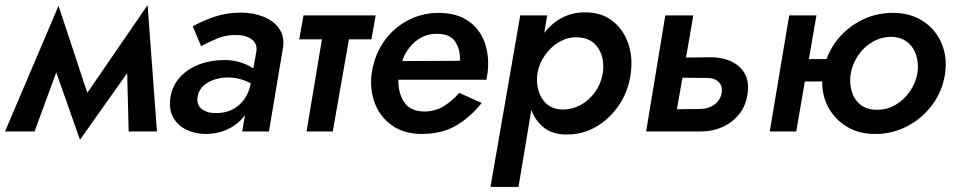

<svg xmlns="http://www.w3.org/2000/svg" viewBox="-46 -521 3785 761"><path d="M-26 0 186 -498 300 -153 539 -501 576 0H464L458 -231L271 33L177 -234L91 0Z M751 -338 718 -417Q756 -438 804 -454.5Q852 -471 909 -471Q958 -471 999 -454.5Q1040 -438 1061.5 -406Q1083 -374 1075 -328L1020 0H914L925 -65Q900 -30 859 -10Q818 10 767 10Q724 9 690.5 -8Q657 -25 640 -56.5Q623 -88 629 -132Q636 -180 666.5 -214Q697 -248 743 -265.5Q789 -283 843 -283Q879 -283 908 -273.5Q937 -264 958 -250L970 -316Q975 -346 953.5 -363.5Q932 -381 896 -382Q852 -384 814 -368Q776 -352 751 -338ZM737 -136Q733 -105 753.5 -89Q774 -73 805 -73Q858 -71 895 -99.5Q932 -128 945 -178L948 -191Q927 -202 904.5 -208Q882 -214 855 -214Q810 -213 776.5 -193Q743 -173 737 -136Z M1157 -460H1443L1426 -365H1337L1273 0H1169L1230 -365H1140Z M1863 -113Q1821 -59 1764 -24.5Q1707 10 1623 10Q1554 9 1507.5 -24Q1461 -57 1440 -111Q1419 -165 1427 -230Q1431 -256 1438 -279Q1455 -334 1491.5 -377Q1528 -420 1580 -445Q1632 -470 1695 -470Q1765 -469 1810 -438Q1855 -407 1874.5 -354Q1894 -301 1887 -235Q1885 -222 1882 -205H1533Q1532 -152 1556 -116Q1580 -80 1634 -79Q1679 -79 1713.5 -100.5Q1748 -122 1774 -153ZM1689 -387Q1638 -388 1601 -357Q1564 -326 1548 -279L1777 -280Q1779 -324 1759 -355Q1739 -386 1689 -387Z M2009 220H1898L2016 -460H2123L2111 -391Q2140 -428 2180.5 -450Q2221 -472 2271 -472Q2335 -473 2379 -440Q2423 -407 2443 -351.5Q2463 -296 2454 -230Q2445 -161 2408.5 -106Q2372 -51 2317.5 -19Q2263 13 2199 12Q2144 12 2110 -15Q2076 -42 2060 -85ZM2343 -230Q2352 -289 2324.5 -331Q2297 -373 2239 -373Q2204 -374 2171 -355Q2138 -336 2114.5 -303Q2091 -270 2084 -230Q2079 -192 2089 -159.5Q2099 -127 2122.5 -107.5Q2146 -88 2181 -87Q2220 -86 2254.5 -104.5Q2289 -123 2312.5 -156Q2336 -189 2343 -230Z M2591 -460H2702L2673 -293L2772 -294Q2817 -294 2852.5 -277.5Q2888 -261 2906 -229Q2924 -197 2917 -150Q2911 -103 2884.5 -69.5Q2858 -36 2818.5 -18Q2779 0 2733 0H2621H2515ZM2756 -212 2659 -213 2637 -88 2728 -89Q2761 -89 2784.5 -105.5Q2808 -122 2814 -151Q2819 -179 2803 -195.5Q2787 -212 2756 -212Z M3082 -460H3190L3160 -287H3230Q3250 -341 3289 -382Q3328 -423 3380.5 -446.5Q3433 -470 3493 -470Q3562 -470 3612 -437.5Q3662 -405 3685.5 -350.5Q3709 -296 3700 -230Q3690 -162 3651 -108Q3612 -54 3552.5 -22Q3493 10 3423 10Q3359 10 3312 -18Q3265 -46 3238.5 -93Q3212 -140 3213 -198H3144L3110 0H3005ZM3326 -230Q3320 -193 3329.5 -160Q3339 -127 3364 -106.5Q3389 -86 3428 -86Q3468 -85 3502 -104.5Q3536 -124 3559.5 -157.5Q3583 -191 3590 -230Q3596 -267 3586 -300Q3576 -333 3551 -353.5Q3526 -374 3487 -375Q3448 -375 3413.5 -355.5Q3379 -336 3356 -302.5Q3333 -269 3326 -230Z"/></svg>

Font: Jost* Medium
Style: Italic
Weight: 500
Italic angle: -10°
Version: Version 3.7